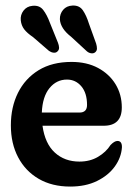

<svg xmlns="http://www.w3.org/2000/svg" viewBox="-20 -677 488 707"><path d="M428.5 -281.5Q428.5 -214 362 -214H136.5Q145.5 -148.5 181.8 -115.2Q218 -82 272.5 -82Q311.5 -82 341 -99.5Q370.5 -117 387 -143Q401.5 -158 412.5 -158Q429.5 -158 429 -134.5Q426.5 -97 402.8 -64Q379 -31 337.2 -10.5Q295.5 10 238.5 10Q171.5 10 122.5 -18.5Q73.5 -47 46.8 -97.8Q20 -148.5 20 -215.5Q20 -282.5 46.2 -335.2Q72.5 -388 122.2 -418.5Q172 -449 243.5 -449Q299.5 -449 341 -426.8Q382.5 -404.5 405.5 -366.8Q428.5 -329 428.5 -281.5ZM226.5 -384Q188 -384 162.2 -352.5Q136.5 -321 134 -262.5H272.5Q300.5 -262.5 300.5 -290.5Q300.5 -334.5 279.5 -359.2Q258.5 -384 226.5 -384ZM307.5 -590 334 -516.5Q337 -506.5 337 -498.2Q337 -490 330.5 -484.5Q324.5 -479.5 315.8 -480.8Q307 -482 300 -488L242 -541.5Q202.5 -572 200.5 -606Q200 -626 212.5 -640.8Q225 -655.5 246.5 -656.5Q272 -658 285 -639.2Q298 -620.5 307.5 -590ZM164 -592.5 193.5 -519.5Q197 -510.5 197.5 -502Q198 -493.5 191.5 -487.5Q186 -482 177.2 -483Q168.5 -484 160.5 -489.5L101.5 -540.5Q80 -555 69.2 -569Q58.5 -583 56.5 -602Q54.5 -622 66.5 -637.8Q78.5 -653.5 99 -655.5Q125 -658.5 139 -640.5Q153 -622.5 164 -592.5Z"/></svg>

Font: Fraunces 144pt SuperSoft SemiBold
Style: Regular
Weight: 600
Version: Version 1.000;[b76b70a41]